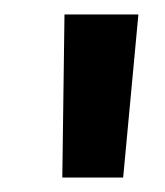

<svg xmlns="http://www.w3.org/2000/svg" viewBox="-20 -736 228 265"><path d="M171 -716 150 -491H66L69 -716Z"/></svg>

Font: Lora
Style: Bold Italic
Weight: 700
Italic angle: -3°
Designer: Olga Karpushina, Alexei Vanyashin (Cyrillic)
Foundry: Cyreal
Version: Version 3.004